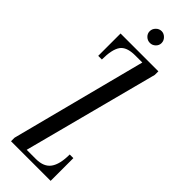

<svg xmlns="http://www.w3.org/2000/svg" viewBox="-279 -857 875 875"><g transform="rotate(45 158.5 -420.0)"><path d="M161.6 -764.2Q146 -764.2 134.5 -775.1Q123 -786.1 123 -801.3Q123 -816.9 134.5 -828.6Q146 -840.3 161.6 -840.3Q176.3 -840.3 188 -828.6Q199.7 -816.9 199.7 -801.3Q199.7 -786.1 188.2 -775.1Q176.8 -764.2 161.6 -764.2ZM30.8 0V-22.9L200.2 -676.8H154.8Q99.1 -676.8 79.6 -648.7Q60.1 -620.6 60.1 -556.2H36.6V-700.2H280.3V-677.2L108.9 -22.9H168.5Q218.8 -22.9 240.7 -53.2Q262.7 -83.5 262.7 -146.5H286.1V0Z"/></g></svg>

Font: Imbue
Style: Regular
Weight: 400
Designer: Tyler Finck
Foundry: Etcetera Type Company
Version: Version 0.910